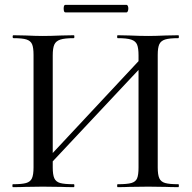

<svg xmlns="http://www.w3.org/2000/svg" viewBox="-20 -770 789 790"><path d="M148 -88 587 -558 605 -541 165 -72ZM33 -12Q70 -12 87.5 -17Q105 -22 111.5 -36.5Q118 -51 118 -81V-544Q118 -574 112 -588Q106 -602 89 -607.5Q72 -613 35 -613Q32 -613 32 -619Q32 -625 35 -625L86 -624Q128 -622 156 -622Q187 -622 233 -624L284 -625Q286 -625 286 -619Q286 -613 284 -613Q246 -613 228 -607Q210 -601 203.5 -586.5Q197 -572 197 -542V-81Q197 -51 203.5 -36.5Q210 -22 227.5 -17Q245 -12 284 -12Q286 -12 286 -6Q286 0 284 0Q251 0 233 -1L156 -2L85 -1Q66 0 33 0Q31 0 31 -6Q31 -12 33 -12ZM464 -12Q503 -12 520.5 -17Q538 -22 544 -36Q550 -50 550 -81V-542Q550 -572 544 -586.5Q538 -601 520 -607Q502 -613 464 -613Q462 -613 462 -619Q462 -625 464 -625L512 -624Q558 -622 590 -622Q618 -622 662 -624L714 -625Q716 -625 716 -619Q716 -613 714 -613Q677 -613 659.5 -607.5Q642 -602 635.5 -588Q629 -574 629 -544V-81Q629 -51 635.5 -36.5Q642 -22 659.5 -17Q677 -12 714 -12Q716 -12 716 -6Q716 0 714 0Q681 0 662 -1L590 -2L512 -1Q494 0 464 0Q462 0 462 -6Q462 -12 464 -12ZM242 -735Q242 -750 249 -750H500Q504 -750 506 -745.5Q508 -741 508 -735Q508 -729 506 -724Q504 -719 500 -719H249Q242 -719 242 -735Z"/></svg>

Font: Cormorant Unicase Medium
Style: Regular
Weight: 500
Designer: Christian Thalmann (Catharsis Fonts)
Foundry: Catharsis Fonts
Version: Version 4.000